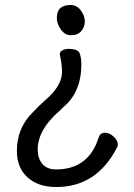

<svg xmlns="http://www.w3.org/2000/svg" viewBox="-20 -534 540 774"><path d="M207 220Q134 220 91 181Q48 142 48 75Q48 -17 110 -79Q135 -106 162 -130Q230 -187 230 -245Q230 -275 221 -315Q221 -326 232 -331.5Q243 -337 256 -337Q295 -337 301.5 -318.5Q308 -300 308 -275Q308 -162 235 -102L222 -89Q132 -12 132 69Q132 104 150.5 126.5Q169 149 206 149Q338 149 378 19Q385 1 403 1Q421 1 438 16.5Q455 32 455 49Q455 56 452 60Q370 220 207 220ZM265 -392Q242 -392 225.5 -415Q209 -438 209 -462Q209 -514 265 -514Q289 -514 305.5 -492.5Q322 -471 322 -448Q322 -426 308 -409Q294 -392 265 -392Z"/></svg>

Font: LXGW WenKai Mono Medium
Style: Regular
Weight: 500
Monospace: yes
Designer: LXGW / Fontworks Inc.
Foundry: LXGW / Fontworks Inc.
Version: Version 1.520; June 14, 2025